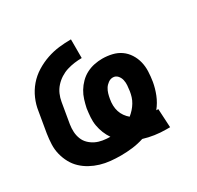

<svg xmlns="http://www.w3.org/2000/svg" viewBox="-121 -669 842 819"><g transform="rotate(-30 300.0 -260.0)"><path d="M478 8Q450 8 422.5 4Q395 0 369 -8Q341 1 312.5 4.5Q284 8 256 8Q230 8 205 5.5Q180 3 156.5 -4Q133 -11 112 -22.5Q91 -34 74 -50Q57 -66 45.5 -87Q34 -108 28 -132Q22 -156 23 -181Q24 -206 28 -232L45 -332Q49 -361 61.5 -390Q74 -419 94.5 -443Q115 -467 142.5 -484Q170 -501 199.5 -511Q229 -521 258.5 -524.5Q288 -528 318 -528V-436Q300 -436 281.5 -433.5Q263 -431 245 -425.5Q227 -420 210.5 -409.5Q194 -399 181 -384.5Q168 -370 160.5 -352.5Q153 -335 150 -317L133 -217Q130 -198 131 -180Q132 -162 138.5 -145.5Q145 -129 157.5 -117Q170 -105 185.5 -97.5Q201 -90 219.5 -87Q238 -84 256 -84Q245 -100 237.5 -118.5Q230 -137 226.5 -157Q223 -177 224.5 -198Q226 -219 229 -240Q233 -259 239 -278.5Q245 -298 255.5 -315.5Q266 -333 281 -348Q296 -363 314.5 -372.5Q333 -382 353 -386Q373 -390 392 -390Q416 -390 439.5 -384.5Q463 -379 481.5 -366Q500 -353 512.5 -333.5Q525 -314 530.5 -291.5Q536 -269 535 -245Q534 -221 530 -196Q525 -167 513.5 -138Q502 -109 482 -84Q485 -84 487 -84Q489 -84 492 -84L497 8Q492 8 487.5 8Q483 8 478 8ZM370 -117Q381 -126 390.5 -136.5Q400 -147 407.5 -159.5Q415 -172 419 -185Q423 -198 425 -211Q427 -225 428 -238.5Q429 -252 426 -265Q423 -278 414 -288Q405 -298 391 -298Q379 -298 368 -290Q357 -282 350.5 -271.5Q344 -261 340.5 -249Q337 -237 335 -225Q332 -209 332.5 -193.5Q333 -178 337.5 -164Q342 -150 350.5 -138Q359 -126 370 -117Z"/></g></svg>

Font: Iosevka SS04 SmBd Ex Obl
Style: Regular
Weight: 600
Width: 7
Italic angle: -9°
Monospace: yes
Designer: Belleve Invis
Foundry: Belleve Invis
Version: Version 19.0.0; ttfautohint (v1.8.4)